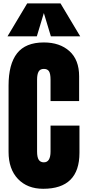

<svg xmlns="http://www.w3.org/2000/svg" viewBox="-20 -1121 514 1148"><path d="M238.3 7.8Q143.6 7.8 87.4 -51Q31.2 -109.9 31.2 -212.9V-609.4Q31.2 -737.3 82 -802.2Q132.8 -867.2 242.2 -867.2Q337.4 -867.2 395.3 -815.2Q453.1 -763.2 453.1 -665V-516.6H282.2V-643.6Q282.2 -680.7 272.9 -694.8Q263.7 -709 242.2 -709Q219.7 -709 210.7 -692.6Q201.7 -676.3 201.7 -645.5V-215.3Q201.7 -180.7 211.7 -165.5Q221.7 -150.4 242.2 -150.4Q282.2 -150.4 282.2 -215.3V-370.1H455.1V-207.5Q455.1 7.8 238.3 7.8ZM200.2 -903.8H24.9L142.6 -1100.6H341.8L459.5 -903.8H284.2L242.2 -1043Z"/></svg>

Font: Anton
Style: Regular
Weight: 400
Designer: Vernon Adams, Tural Alisoy
Foundry: Vernon Adams
Version: Version 2.300